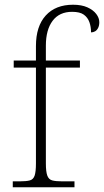

<svg xmlns="http://www.w3.org/2000/svg" viewBox="-20 -792 440 812"><path d="M34 0V-25H62Q91 -25 106 -29Q121 -33 126.5 -49.5Q132 -66 132 -101V-506H38V-536H132V-597Q132 -681 173.5 -726.5Q215 -772 289 -772Q325 -772 349.5 -761Q374 -750 387 -733Q400 -716 400 -698Q400 -684 395 -674Q390 -664 382 -659.5Q374 -655 365 -655Q365 -679 358 -698.5Q351 -718 334.5 -730Q318 -742 285 -742Q231 -742 202.5 -704Q174 -666 174 -599V-536H318V-506H174V-101Q174 -66 180 -49.5Q186 -33 201 -29Q216 -25 244 -25H295V0Z"/></svg>

Font: Noto Serif Thai ExtraLight
Style: Regular
Weight: 250
Version: Version 2.001